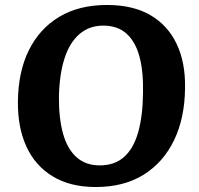

<svg xmlns="http://www.w3.org/2000/svg" viewBox="-20 -737 802 772"><path d="M52 -328Q53 -448 96 -535Q139 -622 218.5 -669.5Q298 -717 410 -717Q515 -717 585 -676Q655 -635 690.5 -560Q726 -485 724 -383Q723 -263 680 -173.5Q637 -84 557.5 -34.5Q478 15 365 15Q263 15 192.5 -27.5Q122 -70 86.5 -147Q51 -224 52 -328ZM217 -350Q216 -264 233 -201.5Q250 -139 287 -105.5Q324 -72 381 -72Q441 -72 479 -106Q517 -140 535.5 -205Q554 -270 555 -363Q557 -448 541 -508.5Q525 -569 489 -601.5Q453 -634 395 -634Q339 -634 299.5 -600Q260 -566 239.5 -502.5Q219 -439 217 -350Z"/></svg>

Font: Literata
Style: Bold Italic
Weight: 700
Italic angle: -2°
Designer: Latin by Veronika Burian and Jose Scaglione. Greek by Irene Vlachou. Cyrillic by Vera Evstafieva
Foundry: TypeTogether
Version: Version 3.103;gftools[0.9.29]